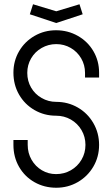

<svg xmlns="http://www.w3.org/2000/svg" viewBox="-20 -864 527 901"><path d="M43 -184V-207H110V-184Q110 -146 128 -114.5Q146 -83 176.5 -65Q207 -47 243 -47Q281 -47 312.5 -65Q344 -83 362.5 -114.5Q381 -146 381 -184Q381 -222 362.5 -253.5Q344 -285 312.5 -303Q281 -321 243 -321Q188 -321 142 -347.5Q96 -374 69.5 -420Q43 -466 43 -523Q43 -578 69.5 -623.5Q96 -669 142 -695.5Q188 -722 243 -722Q299 -722 345.5 -695.5Q392 -669 418.5 -623.5Q445 -578 445 -523V-500H379V-522Q379 -559 361 -590Q343 -621 312 -639Q281 -657 244 -657Q207 -657 175.5 -639Q144 -621 126 -590Q108 -559 108 -522Q108 -484 126 -453Q144 -422 175.5 -404Q207 -386 244 -386Q299 -386 345 -359.5Q391 -333 418 -286.5Q445 -240 445 -184Q445 -128 418 -82Q391 -36 345 -9.5Q299 17 244 17Q188 17 142 -9Q96 -35 69.5 -81Q43 -127 43 -184ZM120 -797 135 -844 244 -811 353 -844 368 -797 244 -756Z"/></svg>

Font: Lineal Light
Style: Regular
Weight: 300
Designer: Created by Frank Adebiaye with contributions from Anton Moglia & Ariel Martín Pérez
Created by Frank ADEBIAYE with FontF
Foundry: Velvetyne Type Foundry
Version: Version 2.000